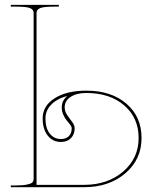

<svg xmlns="http://www.w3.org/2000/svg" viewBox="-20 -780 640 800"><path d="M260.3 -380.4Q216.3 -368.2 192.9 -343.5Q169.4 -318.8 169.4 -286.6Q169.4 -246.1 187.3 -223.4Q205.1 -200.7 233.9 -200.7Q254.9 -200.7 266.8 -212.6Q278.8 -224.6 278.8 -245.6Q278.8 -252 272.2 -260.7Q265.6 -269.5 258.1 -278.1Q250.5 -286.6 243.9 -301.5Q237.3 -316.4 237.3 -333Q237.3 -360.4 260.3 -380.4ZM24.9 -759.8H225.1V-752.4H207.5Q161.6 -752.4 147 -746.1Q132.3 -739.7 132.3 -726.6V-9.8H330.1Q428.7 -9.8 493.2 -65.2Q557.6 -120.6 557.6 -205.1Q557.6 -289.1 497.6 -340.8Q437.5 -392.6 339.8 -392.6Q298.8 -392.6 274.2 -376.2Q249.5 -359.9 249.5 -333Q249.5 -315.9 260 -300.5Q270.5 -285.2 280.8 -271.7Q291 -258.3 291 -245.6Q291 -219.7 275.4 -204.1Q259.8 -188.5 233.9 -188.5Q199.7 -188.5 178.7 -215.3Q157.7 -242.2 157.7 -286.6Q157.7 -338.9 207.8 -370.6Q257.8 -402.3 339.8 -402.3Q443.4 -402.3 506.6 -348.1Q569.8 -293.9 569.8 -205.1Q569.8 -115.7 502.2 -57.9Q434.6 0 330.1 0H24.9V-7.3H44.9Q77.1 -7.3 94.5 -11.5Q111.8 -15.6 116 -21Q120.1 -26.4 120.1 -35.2V-726.6Q120.1 -739.7 105.5 -746.1Q90.8 -752.4 44.9 -752.4H24.9Z"/></svg>

Font: ZnikomitNo24
Style: Thin
Weight: 300
Designer: gluk
Foundry: gluk
Version: Version 0.55